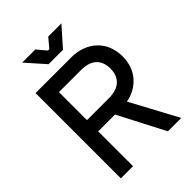

<svg xmlns="http://www.w3.org/2000/svg" viewBox="-249 -997 1114 1114"><g transform="rotate(-45 308.0 -440.0)"><path d="M362 -765 464 -880H356L309 -824H297L250 -880H142L244 -765ZM580 -493C580 -618 492 -700 364 -700H72V0H172V-286H310L458 0H568L412 -290C512 -309 580 -385 580 -493ZM172 -608H353C436 -608 480 -567 480 -493C480 -419 434 -378 353 -378H172Z"/></g></svg>

Font: Space Text Medium
Style: Regular
Weight: 500
Designer: Florian Karsten (Space Text), Colophon Foundry (Space Mono)
Foundry: Florian Karsten
Version: Version 1.003;PS 001.003;hotconv 1.0.88;makeotf.lib2.5.64775